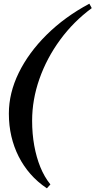

<svg xmlns="http://www.w3.org/2000/svg" viewBox="-20 -785 517 1040"><path d="M234 235Q183 201 145 157.5Q107 114 81 62.5Q55 11 41.5 -47Q28 -105 28 -170Q28 -281 81.5 -390.5Q135 -500 233 -597Q331 -694 464 -765L477 -741Q378 -668 305.5 -569Q233 -470 193.5 -357.5Q154 -245 154 -131Q154 -60 165.5 3.5Q177 67 198.5 120Q220 173 253 214Z"/></svg>

Font: Platypi Light
Style: Bold Italic
Weight: 700
Italic angle: -13°
Version: Version 1.200